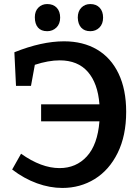

<svg xmlns="http://www.w3.org/2000/svg" viewBox="-20 -917 691 948"><path d="M603 -365Q603 -247 561 -162Q519 -77 447.5 -33Q376 11 288 11Q226 11 162.5 -12Q99 -35 40 -80L84 -158Q184 -87 274 -87Q356 -87 409 -145Q462 -203 471 -318H183V-402H471Q463 -506 413.5 -562.5Q364 -619 275 -619Q219 -619 152 -597L133 -493H59L51 -659Q186 -713 296 -713Q390 -713 459 -672.5Q528 -632 565.5 -553.5Q603 -475 603 -365ZM152 -832Q152 -862 169.5 -879.5Q187 -897 213 -897Q243 -897 260 -879Q277 -861 277 -830Q277 -799 258.5 -781Q240 -763 213 -763Q183 -763 167.5 -781Q152 -799 152 -832ZM364 -830Q364 -861 381.5 -879Q399 -897 426 -897Q455 -897 472 -879Q489 -861 489 -830Q489 -799 471 -781Q453 -763 426 -763Q397 -763 381 -780.5Q365 -798 364 -830Z"/></svg>

Font: Bitter Pro SemiBold
Style: Regular
Weight: 600
Designer: Sol Matas, and Bitter project Authors
Foundry: Sol Matas
Version: Version 1.010